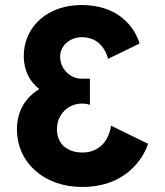

<svg xmlns="http://www.w3.org/2000/svg" viewBox="-20 -731 659 767"><path d="M411.5 -495.8 537.3 -557C537.3 -557 501.6 -710.9 305.2 -710.9C171.8 -710.9 74.9 -625.9 74.9 -506.9C74.9 -449.1 98.7 -404.9 137 -375.1C82.5 -342 47.7 -288.4 47.7 -214.5C47.7 -80.2 157.3 15.9 307.8 15.9C523.7 15.9 571.3 -156.7 571.3 -156.7L423.4 -228.9C423.4 -228.9 414 -121.8 308.7 -121.8C250 -121.8 207.5 -155 207.5 -214.5C207.5 -274.8 252.5 -317.3 308.7 -317.3C325.7 -317.3 339.2 -312.2 339.2 -312.2V-416.8H304.4C261.9 -416.8 220.2 -454.2 220.2 -505.2C220.2 -550.2 261.9 -582.5 307 -582.5C395.3 -582.5 411.5 -495.8 411.5 -495.8Z"/></svg>

Font: Sztylet
Style: Bd
Weight: 700
Foundry: Cannot Into Space Fonts, PlusOne Fonts
Version: Version 0.12